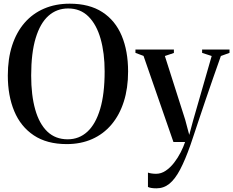

<svg xmlns="http://www.w3.org/2000/svg" viewBox="-20 -772 1268 1044"><path d="M343 11.5Q235 11.5 163.8 -36Q92.5 -83.5 57.5 -167.5Q22.5 -251.5 22.5 -361Q22.5 -452.5 46 -524.8Q69.5 -597 113.5 -647.8Q157.5 -698.5 219.8 -725.2Q282 -752 359 -752Q466 -752 536.5 -706.2Q607 -660.5 641.8 -577.5Q676.5 -494.5 676.5 -383.5Q676.5 -292.5 653.2 -219.5Q630 -146.5 586.2 -94.8Q542.5 -43 481 -15.8Q419.5 11.5 343 11.5ZM348 -14.5Q410 -14.5 455 -55.8Q500 -97 524.5 -179Q549 -261 549 -383.5Q549 -483.5 527 -561Q505 -638.5 461 -682.2Q417 -726 350.5 -726Q288.5 -726 243.5 -686Q198.5 -646 174 -565Q149.5 -484 149.5 -361Q149.5 -254.5 171.5 -176.5Q193.5 -98.5 237.5 -56.5Q281.5 -14.5 348 -14.5ZM831 252Q814.5 252 802.8 250Q791 248 784.5 244.5V166.5Q792 169.5 804.2 171.2Q816.5 173 828.5 173Q856.5 173 881.2 156.2Q906 139.5 926.5 113Q947 86.5 962.2 56.8Q977.5 27 986.5 0H923L760.5 -468L716.5 -484.5V-502.5H925.5V-484L876.5 -467.5L987 -121L1009 -38.5L1030 -116.5L1131 -467.5L1079 -484.5V-502.5H1228V-484.5L1181 -467.5Q1161 -411 1139.2 -348.8Q1117.5 -286.5 1097 -226.2Q1076.5 -166 1059.5 -114.8Q1042.5 -63.5 1030.8 -28.8Q1019 6 1015.5 16.5Q987 97.5 959.5 149.8Q932 202 901.2 227Q870.5 252 831 252Z"/></svg>

Font: Merriweather 144pt Medium
Style: Regular
Weight: 500
Version: Version 2.100